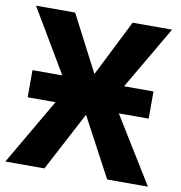

<svg xmlns="http://www.w3.org/2000/svg" viewBox="-80 -788 813 863"><g transform="rotate(10 326.5 -357.0)"><path d="M49.8 -301.8H176.8L1 0H179.2L321.8 -270L465.8 0H651.9L465.8 -301.8H602.1V-425.8H467.8L636.2 -713.9H456.1L327.1 -457L193.8 -713.9H15.1L186 -425.8H49.8Z"/></g></svg>

Font: Avrile Sans
Style: Bold
Weight: 700
Designer: Monotype Design Team, Google (font), Stefan Peev (BGR Cyrillic), Cristiano Sobral (main changes)
Foundry: The Avrile Sans Project Authors
Version: Version 3.110